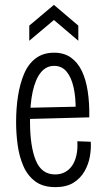

<svg xmlns="http://www.w3.org/2000/svg" viewBox="-20 -756 429 787"><path d="M207 11Q156 11 124.5 -12.5Q93 -36 76 -75Q59 -114 52.5 -161Q46 -208 46 -256Q46 -313 54 -363.5Q62 -414 79 -454Q96 -494 126.5 -517Q157 -540 202 -540Q242 -540 270 -520.5Q298 -501 315 -466Q332 -431 339.5 -382.5Q347 -334 346 -275L85 -268V-314L310 -319L290 -302Q291 -357 281.5 -398.5Q272 -440 252.5 -463Q233 -486 202 -486Q169 -486 147 -458.5Q125 -431 114 -380.5Q103 -330 103 -258Q103 -157 126.5 -99Q150 -41 206 -41Q228 -41 245.5 -50Q263 -59 275 -76Q287 -93 293 -118.5Q299 -144 297 -177L352 -175Q354 -147 348.5 -115Q343 -83 326.5 -54Q310 -25 281 -7Q252 11 207 11ZM100 -589V-651L201 -736L301 -651V-589L201 -674Z"/></svg>

Font: Bricolage Grotesque Condensed ExtraLight
Style: Regular
Weight: 250
Width: 3
Designer: Mathieu Triay
Foundry: Atelier Triay
Version: Version 1.000;gftools[0.9.30]